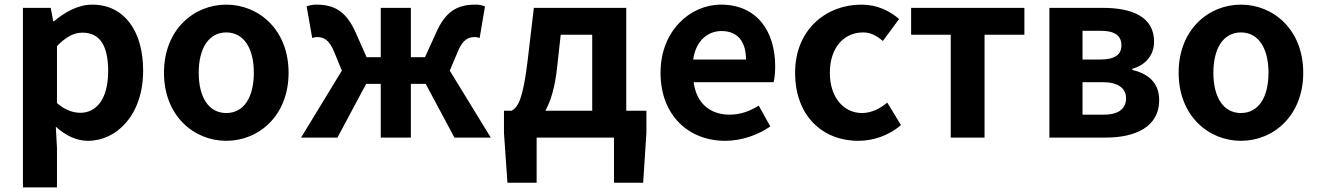

<svg xmlns="http://www.w3.org/2000/svg" viewBox="-20 -594 5691 829"><path d="M79 215H226V45L221 -47C264 -8 311 14 360 14C483 14 598 -97 598 -289C598 -461 516 -574 378 -574C318 -574 260 -542 213 -502H210L199 -560H79ZM327 -107C297 -107 261 -118 226 -149V-395C264 -434 298 -453 336 -453C413 -453 447 -394 447 -287C447 -165 395 -107 327 -107Z M957 14C1097 14 1226 -94 1226 -280C1226 -466 1097 -574 957 -574C817 -574 688 -466 688 -280C688 -94 817 14 957 14ZM957 -106C881 -106 838 -174 838 -280C838 -385 881 -454 957 -454C1033 -454 1076 -385 1076 -280C1076 -174 1033 -106 957 -106Z M1280 0H1437L1561 -232H1624V0H1754V-232H1818L1942 0H2099L1922 -289L1957 -372C1978 -423 2002 -434 2030 -434C2038 -434 2044 -432 2051 -430L2074 -566C2062 -572 2048 -574 2032 -574C1957 -574 1905 -547 1864 -455L1815 -347H1754V-560H1624V-347H1563L1515 -455C1474 -547 1421 -574 1346 -574C1331 -574 1317 -572 1304 -566L1328 -430C1335 -432 1341 -434 1348 -434C1377 -434 1401 -423 1422 -372L1456 -289Z M2297 0H2631V195H2757L2771 -20V-116H2684V-560H2285L2258 -331C2238 -166 2217 -131 2189 -116H2156V-20L2171 195H2297ZM2385 -299 2401 -444H2537V-116H2335C2358 -158 2376 -217 2385 -299Z M3111 14C3180 14 3251 -10 3306 -48L3256 -138C3216 -113 3176 -99 3130 -99C3047 -99 2987 -147 2975 -239H3320C3324 -252 3327 -279 3327 -307C3327 -461 3247 -574 3093 -574C2960 -574 2832 -461 2832 -280C2832 -95 2954 14 3111 14ZM2973 -337C2984 -418 3036 -460 3095 -460C3167 -460 3201 -412 3201 -337Z M3686 14C3748 14 3816 -7 3870 -54L3811 -151C3780 -125 3742 -106 3702 -106C3622 -106 3563 -174 3563 -280C3563 -385 3621 -454 3707 -454C3738 -454 3764 -441 3792 -417L3862 -512C3821 -547 3768 -574 3699 -574C3547 -574 3413 -466 3413 -280C3413 -94 3531 14 3686 14Z M4085 0H4231V-444H4403V-560H3914V-444H4085Z M4511 0H4755C4883 0 4985 -47 4985 -161C4985 -238 4937 -276 4869 -292V-297C4933 -315 4963 -362 4963 -414C4963 -522 4867 -560 4743 -560H4511ZM4654 -337V-461H4734C4796 -461 4822 -438 4822 -398C4822 -360 4796 -337 4731 -337ZM4654 -99V-239H4743C4811 -239 4842 -210 4842 -170C4842 -127 4813 -99 4746 -99Z M5338 14C5478 14 5607 -94 5607 -280C5607 -466 5478 -574 5338 -574C5198 -574 5069 -466 5069 -280C5069 -94 5198 14 5338 14ZM5338 -106C5262 -106 5219 -174 5219 -280C5219 -385 5262 -454 5338 -454C5414 -454 5457 -385 5457 -280C5457 -174 5414 -106 5338 -106Z"/></svg>

Font: Noto Sans JP
Style: Bold
Weight: 700
Designer: Ryoko NISHIZUKA  (kana, bopomofo & ideographs); Paul D. Hunt (Latin, Greek & Cyrillic); Sandoll Communications , Soo-you
Foundry: Adobe
Version: Version 2.002;hotconv 1.0.116;makeotfexe 2.5.65601